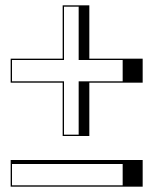

<svg xmlns="http://www.w3.org/2000/svg" viewBox="-20 -730 576 720"><path d="M215 -710H315V-510H515V-420H315V-220H215V-420H20V-510H215ZM220 -505H25V-425H220V-225H275V-425H440V-505H275V-705H220ZM20 -30V-130H515V-30ZM25 -35H440V-115H25Z"/></svg>

Font: Engraving Unshaded CC
Style: Bold
Weight: 700
Designer: indestructible type*
Foundry: Cowboy Collective
Version: Version 1.000